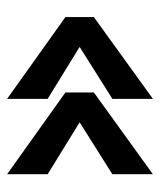

<svg xmlns="http://www.w3.org/2000/svg" viewBox="25 -496 450 540"><g transform="rotate(-90 250.0 -226.0)"><path d="M242 -431 472 -267V-187L242 -21V-135L388 -227L242 -317ZM30 -431 260 -267V-187L30 -21V-135L176 -227L30 -317Z"/></g></svg>

Font: Lekton
Style: Bold
Weight: 700
Designer: Paolo Mazzetti, Luciano Perondi, Raffaele Flato, Elena Papassissa, Emilio Macchia, Michela Povoleri, Tobias Seemiller, R
Version: Version 34.000